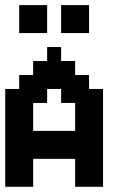

<svg xmlns="http://www.w3.org/2000/svg" viewBox="-20 -716 469 736"><path d="M160.7 -482.1V-535.7H214.3V-482.1H267.9V-428.6H321.4V-375H375V0H267.9V-107.1H107.1V0H0V-375H53.6V-428.6H107.1V-482.1ZM267.9 -214.3V-321.4H214.3V-375H160.7V-321.4H107.1V-214.3ZM321.4 -696.4V-589.3H214.3V-696.4ZM160.7 -696.4V-589.3H53.6V-696.4Z"/></svg>

Font: Jersey 10
Style: Regular
Weight: 400
Designer: Sarah Cadigan-Fried
Version: Version 1.000